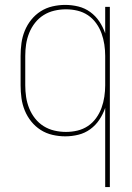

<svg xmlns="http://www.w3.org/2000/svg" viewBox="-20 -548 540 783"><path d="M409 215V-108Q400 -82 385 -59.5Q370 -37 348 -21Q326 -5 299.5 1.5Q273 8 246 8Q220 8 194 2Q168 -4 146 -18Q124 -32 107.5 -52.5Q91 -73 81 -97.5Q71 -122 67.5 -148Q64 -174 64 -200V-320Q64 -346 67.5 -372Q71 -398 81 -422.5Q91 -447 107.5 -467.5Q124 -488 146 -502Q168 -516 194 -522Q220 -528 246 -528Q273 -528 299.5 -521.5Q326 -515 348 -499Q370 -483 385 -460.5Q400 -438 409 -412V-520H428V215ZM249 -10Q273 -10 296 -15.5Q319 -21 338.5 -34Q358 -47 372 -66.5Q386 -86 394 -108Q402 -130 405.5 -153.5Q409 -177 409 -200V-320Q409 -343 405.5 -366.5Q402 -390 394 -412Q386 -434 372 -453.5Q358 -473 338.5 -486Q319 -499 296 -504.5Q273 -510 249 -510Q225 -510 201.5 -504.5Q178 -499 158 -486.5Q138 -474 123 -455Q108 -436 99 -413.5Q90 -391 86.5 -367.5Q83 -344 83 -320V-200Q83 -176 86.5 -152.5Q90 -129 99 -106.5Q108 -84 123 -65Q138 -46 158 -33.5Q178 -21 201.5 -15.5Q225 -10 249 -10Z"/></svg>

Font: Iosevka Curly Thin
Style: Regular
Weight: 100
Monospace: yes
Designer: Belleve Invis
Foundry: Belleve Invis
Version: Version 22.1.2; ttfautohint (v1.8.4)